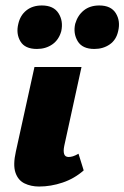

<svg xmlns="http://www.w3.org/2000/svg" viewBox="-20 -672 455 702"><path d="M123 10Q93 10 69.5 -1.5Q46 -13 36.5 -41Q27 -69 38 -118L106 -427H278L215 -139Q211 -120 214.5 -109Q218 -98 231 -98Q238 -98 246.5 -100.5Q255 -103 267 -110L286 -49Q252 -19 209 -4.5Q166 10 123 10ZM115 -493Q71 -493 54.5 -521Q38 -549 47 -585Q54 -616 76.5 -634Q99 -652 133 -652Q176 -652 194 -623.5Q212 -595 204 -558Q195 -526 171 -509.5Q147 -493 115 -493ZM325 -493Q281 -493 264 -521.5Q247 -550 255 -585Q264 -616 286.5 -634Q309 -652 343 -652Q386 -652 403.5 -623.5Q421 -595 412 -558Q405 -526 381 -509.5Q357 -493 325 -493Z"/></svg>

Font: Ysabeau Office Black
Style: Italic
Weight: 900
Italic angle: -12°
Designer: Christian Thalmann (Catharsis Fonts)
Version: Version 2.001;gftools[0.9.30]; featfreeze: tnum,lnum,ss02